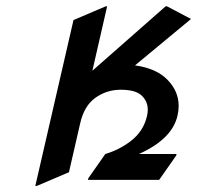

<svg xmlns="http://www.w3.org/2000/svg" viewBox="-20 -577 633 616"><path d="M93.3 19.5 215.8 -512.7 318.8 -556.6H323.7L276.4 -350.1L511.2 -556.6H516.1L592.8 -516.1L413.1 -367.2Q481 -357.9 516.6 -321.8Q553.2 -284.7 553.2 -237.3Q553.2 -221.7 549.3 -205.1Q531.7 -130.4 425.8 -83H546.4L545.4 -78.1L490.7 0H262.2L263.2 -4.9L317.9 -83Q361.3 -95.7 398.4 -123.5Q440.4 -155.3 451.7 -205.1Q454.1 -215.8 454.1 -225.1Q454.1 -251 435.5 -269.5Q416 -289.1 367.2 -289.1Q322.8 -289.1 286.6 -263.7Q250 -237.8 237.3 -181.6L201.2 -24.4L98.1 19.5Z"/></svg>

Font: Nova Script
Style: Regular
Weight: 400
Italic angle: -13°
Version: Version 2.001